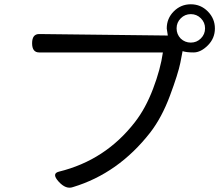

<svg xmlns="http://www.w3.org/2000/svg" viewBox="-20 -851 1040 897"><path d="M824 -671Q844 -652 871.5 -652Q899 -652 918.5 -671.5Q938 -691 938 -718.5Q938 -746 918.5 -765.5Q899 -785 871.5 -785Q844 -785 824.5 -765.5Q805 -746 805 -718.5Q805 -691 824 -671ZM759 -718Q759 -765 792 -798Q825 -831 871.5 -831Q918 -831 951 -797.5Q984 -764 984 -718Q984 -672 951 -639Q918 -606 884.5 -606Q851 -606 833 -612Q833 -609 822.5 -557.5Q812 -506 774 -404Q736 -302 682 -232Q533 -41 321 23Q288 35 254 -2.5Q220 -40 255 -49Q472 -102 610 -280Q660 -344 695 -436Q730 -528 741 -606H163Q130 -606 130 -649Q130 -692 163 -692L764 -685Z"/></svg>

Font: Raw Maruko Gothic CJK TC
Style: Regular
Weight: 400
Version: Version 1.001